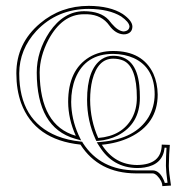

<svg xmlns="http://www.w3.org/2000/svg" viewBox="-20 -469 597 648"><path d="M311.5 -3.4Q392.1 -9.8 425.8 -70.8Q441.9 -101.1 441.9 -139.2Q441.9 -244.1 396 -264.6Q380.9 -271 361.8 -271Q310.1 -271 291.5 -198.7Q284.2 -168.5 284.2 -131.8Q284.7 -63 311.5 -3.4ZM442.9 87.9Q525.4 86.9 525.9 19L553.2 20Q550.3 48.8 549.8 90.8Q549.8 111.3 557.1 157.2L527.8 159.2Q527.8 142.1 510.3 124Q502 116.2 495.1 116.2H438Q313 115.2 251.5 19Q97.2 2.9 51.3 -121.1Q35.2 -166 35.2 -221.2Q35.2 -322.8 115.2 -390.1Q185.1 -449.2 279.8 -449.2Q351.6 -448.7 394 -421.9Q426.3 -399.4 426.8 -379.9Q426.8 -357.9 404.3 -353.5Q400.4 -353 397 -353Q369.6 -354.5 349.1 -382.8Q323.7 -418.9 274.9 -420.9Q269 -420.9 263.2 -420.9Q189.9 -420.9 143.6 -335Q114.3 -278.8 113.8 -224.1Q115.2 -45.4 235.8 -10.7Q210.4 -66.9 210 -125Q210 -232.4 281.2 -275.9Q316.4 -296.9 361.8 -296.9Q461.4 -296.9 497.6 -220.2Q511.7 -188.5 512.2 -149.9Q512.2 -50.8 418 -5.4Q376 14.6 323.7 19.5Q366.7 87.4 442.9 87.9ZM312 6.3 305.2 6.8 302.2 0.5Q273.9 -61.5 273.9 -131.8Q273.9 -235.8 323.7 -269.5Q341.3 -280.8 361.8 -280.8Q439.9 -280.8 450.2 -180.2Q452.1 -161.1 452.1 -139.2Q452.1 -50.8 377.4 -11.7Q347.2 3.4 312 6.3ZM442.9 98.1Q360.4 97.2 315.4 24.9L306.6 11.2L322.8 9.8Q437 -0.5 481.4 -73.7Q501.5 -107.9 502 -149.9Q502 -240.2 431.6 -272.9Q400.9 -286.6 361.8 -287.1Q268.1 -287.1 234.4 -204.6Q220.2 -168.9 220.2 -125Q220.7 -68.4 244.6 -14.6L253.9 4.9L232.9 -1Q104.5 -38.1 104 -224.1Q104 -295.9 147 -360.8Q194.8 -430.7 263.2 -431.2Q319.3 -431.2 346.2 -402.3Q352.1 -395.5 357.4 -388.7Q378.4 -364.3 397 -362.8Q416 -364.3 417 -379.9Q415.5 -395 388.7 -413.6Q347.7 -438.5 279.8 -439Q172.9 -439 102.5 -364.3Q45.4 -302.2 44.9 -221.2Q44.9 -61.5 172.9 -9.8Q209 4.4 252.4 8.8L257.3 9.3L259.8 13.7Q319.3 105.5 438 106H495.1Q520.5 106 535.2 145Q536.1 147.5 536.1 148.4L545.4 147.9Q540 106.4 540 90.8Q540 59.1 542 29.8L535.6 29.3Q529.8 86.4 467.8 96.2Q456.1 98.1 442.9 98.1Z"/></svg>

Font: Linux Biolinum Outline O
Style: Bold
Weight: 700
Designer: Philipp H. Poll
Foundry: Philipp H. Poll
Version: Version 0.9.2